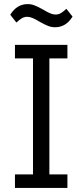

<svg xmlns="http://www.w3.org/2000/svg" viewBox="-20 -917 402 937"><path d="M53 0V-66H141V-632H53V-698H309V-632H221V-66H309V0ZM249 -784Q232 -784 216 -790Q200 -796 175 -810Q152 -824 138 -829.5Q124 -835 113 -835Q98 -835 86 -827.5Q74 -820 60 -807L30 -845Q62 -897 115 -897Q132 -897 148 -891Q164 -885 189 -871Q212 -857 226 -851.5Q240 -846 251 -846Q266 -846 278 -853.5Q290 -861 304 -874L334 -836Q302 -784 249 -784Z"/></svg>

Font: IBM Plex Sans Condensed
Style: Regular
Weight: 400
Width: 3
Designer: Mike Abbink, Paul van der Laan, Pieter van Rosmalen
Foundry: Bold Monday
Version: Version 1.1